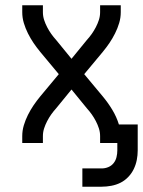

<svg xmlns="http://www.w3.org/2000/svg" viewBox="-20 -540 540 725"><path d="M291 165V96H364Q377 96 389 91Q401 86 409 76Q417 66 420 53Q423 40 423 28V0H358V-26Q358 -41 353.5 -55Q349 -69 342 -82.5Q335 -96 326.5 -108Q318 -120 308 -131L250 -202L192 -131Q182 -120 173.5 -108Q165 -96 158 -82.5Q151 -69 146.5 -55Q142 -41 142 -26V0H64V-26Q64 -47 70 -67Q76 -87 85.5 -106Q95 -125 106.5 -142Q118 -159 132 -176L202 -260L132 -344Q118 -361 106.5 -378Q95 -395 85.5 -414Q76 -433 70 -453Q64 -473 64 -494V-520H142V-494Q142 -479 146.5 -465Q151 -451 158 -437.5Q165 -424 173.5 -412Q182 -400 192 -389L250 -318L308 -389Q318 -400 326.5 -412Q335 -424 342 -437.5Q349 -451 353.5 -465Q358 -479 358 -494V-520H436V-494Q436 -473 430 -453Q424 -433 414.5 -414Q405 -395 393.5 -378Q382 -361 368 -344L298 -260L368 -176Q388 -152 404 -125.5Q420 -99 429 -70H500V28Q500 46 496.5 64Q493 82 485 98.5Q477 115 464 128.5Q451 142 435 150Q419 158 400.5 161.5Q382 165 364 165Z"/></svg>

Font: Zed Mono
Style: Regular
Weight: 400
Monospace: yes
Designer: Belleve Invis
Foundry: Belleve Invis
Version: Version 1.0.0; ttfautohint (v1.8.4)